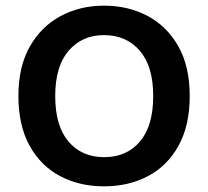

<svg xmlns="http://www.w3.org/2000/svg" viewBox="-20 -643 736 678"><path d="M650 -304Q650 -200 610.5 -128.5Q571 -57 502.5 -21Q434 15 347 15Q261 15 192.5 -21Q124 -57 84.5 -128.5Q45 -200 45 -304Q45 -408 85.5 -479Q126 -550 194.5 -586.5Q263 -623 347 -623Q433 -623 501.5 -586.5Q570 -550 610 -479Q650 -408 650 -304ZM521 -304Q521 -409 473.5 -464Q426 -519 347 -519Q270 -519 222.5 -464Q175 -409 175 -304Q175 -198 222 -143Q269 -88 348 -88Q427 -88 474 -143Q521 -198 521 -304Z"/></svg>

Font: Baloo Bhaijaan 2 SemiBold
Style: Regular
Weight: 600
Designer: Sanskriti Dholi, Noopur Datye and Ek Type
Foundry: Ek Type
Version: Version 1.700